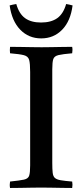

<svg xmlns="http://www.w3.org/2000/svg" viewBox="-20 -934 410 955"><path d="M240 -589V-124Q240 -93 242 -75Q244 -57 253 -49Q262 -41 282 -37.5Q302 -34 339 -31Q342 -15 339 1Q319 1 290 0.5Q261 0 232.5 -0.5Q204 -1 185 -1Q166 -1 137.5 -0.5Q109 0 80.5 0.5Q52 1 30 1Q27 -14 30 -31Q78 -36 99 -40.5Q120 -45 125 -60Q130 -75 130 -111V-576Q130 -618 125 -636Q120 -654 99 -659.5Q78 -665 30 -669Q28 -684 30 -701Q51 -701 80.5 -700.5Q110 -700 139 -699.5Q168 -699 187 -699Q206 -699 234 -699.5Q262 -700 291 -700.5Q320 -701 339 -701Q342 -686 339 -669Q292 -665 271 -660Q250 -655 245 -640Q240 -625 240 -589ZM61 -914Q75 -865 105 -843.5Q135 -822 184 -822Q234 -822 264.5 -843.5Q295 -865 309 -914Q317 -913 325 -911Q333 -909 341 -907Q331 -829 289 -786Q247 -743 185 -743Q123 -743 81 -786Q39 -829 28 -907Q42 -911 61 -914Z"/></svg>

Font: Tiro Gurmukhi
Style: Regular
Weight: 400
Designer: Gurmukhi: John Hudson & Fiona Ross. Latin: John Hudson.
Foundry: Tiro Typeworks Ltd.
Version: Version 1.52